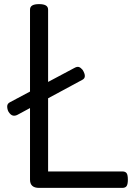

<svg xmlns="http://www.w3.org/2000/svg" viewBox="-20 -914 667 934"><path d="M170 0Q126 0 126 -40V-867Q126 -881 137 -887.5Q148 -894 170 -894Q192 -894 203 -887.5Q214 -881 214 -867V-80H575Q590 -80 596 -71.5Q602 -63 602 -40Q602 -18 596 -9Q590 0 575 0ZM66 -356Q53 -349 42 -352Q31 -355 21 -371Q15 -383 15 -396.5Q15 -410 29 -417L341 -583Q355 -591 364 -588Q373 -585 382 -574Q404 -538 381 -526Z"/></svg>

Font: Playwrite HR Lijeva
Style: Regular
Weight: 400
Designer: Veronika Burian, José Scaglione
Foundry: TypeTogether
Version: Version 1.002